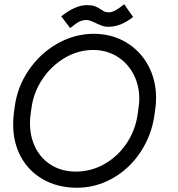

<svg xmlns="http://www.w3.org/2000/svg" viewBox="-20 -861 835 903"><path d="M42 -275Q42 -301 45 -328L49 -357Q61 -452 115 -531Q169 -610 250 -656Q331 -702 421 -702Q505 -702 572 -662.5Q639 -623 676.5 -554Q714 -485 714 -401Q714 -377 711 -353L707 -324Q694 -226 641 -146Q588 -66 508 -21.5Q428 23 338 22Q250 21 182.5 -17.5Q115 -56 78.5 -123Q42 -190 42 -275ZM628 -328 632 -357Q635 -377 635 -397Q635 -461 607 -513.5Q579 -566 529.5 -596Q480 -626 418 -626Q348 -626 285 -589Q222 -552 180 -489.5Q138 -427 128 -353L124 -324Q121 -303 121 -282Q121 -216 148 -164Q175 -112 224 -83Q273 -54 337 -54Q409 -54 472 -90Q535 -126 576.5 -188.5Q618 -251 628 -328ZM389 -837Q412 -837 425.5 -832Q439 -827 454 -817Q466 -809 473 -806Q480 -803 491 -803Q507 -803 523.5 -812.5Q540 -822 564 -841L606 -781Q575 -757 546.5 -746Q518 -735 488 -735Q473 -735 459.5 -740Q446 -745 427 -754Q401 -767 388 -767Q369 -767 353.5 -759.5Q338 -752 310 -729L268 -784Q334 -837 389 -837Z"/></svg>

Font: Bellota
Style: Bold Italic
Weight: 700
Italic angle: -7.5°
Designer: Kemie Guaida
Foundry: Kemie Guaida
Version: Version 4.001